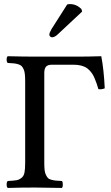

<svg xmlns="http://www.w3.org/2000/svg" viewBox="-20 -924 546 946"><path d="M18.1 2Q12.7 -2.4 12.7 -15.1Q12.7 -27.8 18.1 -32.2Q47.4 -33.7 60.5 -35.9Q73.7 -38.1 85.4 -47.1Q97.2 -56.2 100.6 -73.5Q104 -90.8 104 -122.1V-522.9Q104 -543.9 102.5 -558.3Q101.1 -572.8 96.4 -582.8Q91.8 -592.8 86.4 -598.4Q81.1 -604 69.8 -607.4Q58.6 -610.8 47.9 -611.8Q37.1 -612.8 18.1 -613.8Q12.7 -618.2 12.7 -630.4Q12.7 -642.6 18.1 -647Q100.1 -645 150.9 -645H358.9Q414.6 -645 479 -647Q491.7 -581.1 496.1 -488.8Q479 -481.9 464.8 -484.9Q459.5 -502.4 455.8 -513.4Q452.1 -524.4 446 -538.6Q439.9 -552.7 434.1 -561.3Q428.2 -569.8 419.2 -579.1Q410.2 -588.4 399.9 -593.5Q389.6 -598.6 375.5 -601.8Q361.3 -605 344.2 -605H233.9Q215.3 -605 206.8 -595.5Q198.2 -585.9 198.2 -564V-122.1Q198.2 -101.1 199.7 -86.9Q201.2 -72.8 206.1 -62.7Q210.9 -52.7 216.1 -47.1Q221.2 -41.5 232.9 -38.3Q244.6 -35.2 254.9 -34.2Q265.1 -33.2 285.2 -32.2Q289.6 -27.8 289.6 -15.1Q289.6 -2.4 285.2 2Q189.5 0 151.9 0Q82.5 0 18.1 2ZM311 -901.9Q316.9 -903.8 325.2 -903.8Q356 -903.8 380.9 -879.9L384.8 -867.2L269 -758.8Q250.5 -740.2 236.8 -740.2Q231.4 -740.2 227.3 -744.1Q223.1 -748 223.1 -752.9Q223.1 -762.7 233.9 -780.8Z"/></svg>

Font: Common Serif News
Style: Regular
Weight: 450
Designer: Philipp H. Poll, Khaled Hosny
Foundry: Stefan Peev, Context Ltd.
Version: Version 1.026